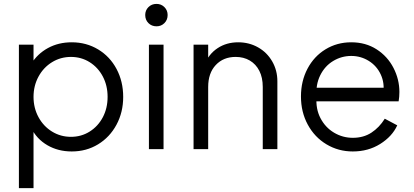

<svg xmlns="http://www.w3.org/2000/svg" viewBox="-20 -765 2124 985"><path d="M77 -536H152V-416L140 -437Q172 -489 226 -518.5Q280 -548 348 -548Q423 -548 483.5 -511.5Q544 -475 578 -411Q612 -347 612 -268Q612 -189 577.5 -125Q543 -61 483 -24.5Q423 12 348 12Q278 12 223 -20Q168 -52 140 -109L152 -120V200H77ZM532 -268Q532 -326 507.5 -372.5Q483 -419 440 -446Q397 -473 344 -473Q291 -473 247 -446Q203 -419 177.5 -372Q152 -325 152 -268Q152 -211 177.5 -164Q203 -117 247 -90Q291 -63 344 -63Q397 -63 440 -90Q483 -117 507.5 -163.5Q532 -210 532 -268Z M744 -536H819V0H744ZM725 -688Q725 -712 741.5 -728.5Q758 -745 783 -745Q807 -745 823.5 -728.5Q840 -712 840 -688Q840 -663 823.5 -646.5Q807 -630 783 -630Q758 -630 741.5 -646.5Q725 -663 725 -688Z M973 -536H1048V-432L1031 -436Q1051 -488 1096.5 -518Q1142 -548 1202 -548Q1258 -548 1304 -522Q1350 -496 1376.5 -450Q1403 -404 1403 -348V0H1328V-319Q1328 -367 1310.5 -401.5Q1293 -436 1261.5 -454.5Q1230 -473 1189 -473Q1126 -473 1087 -431.5Q1048 -390 1048 -319V0H973Z M1524 -270Q1524 -349 1557.5 -412.5Q1591 -476 1650 -512Q1709 -548 1782 -548Q1856 -548 1912 -512Q1968 -476 1998.5 -417Q2029 -358 2029 -293Q2029 -268 2025 -245H1572V-315H1982L1946 -285Q1954 -338 1933.5 -382.5Q1913 -427 1872 -452.5Q1831 -478 1782 -478Q1732 -478 1689 -452Q1646 -426 1622.5 -378Q1599 -330 1604 -269Q1599 -207 1624 -159Q1649 -111 1693.5 -84.5Q1738 -58 1790 -58Q1845 -58 1885.5 -84.5Q1926 -111 1954 -156L2018 -122Q1992 -65 1930.5 -26.5Q1869 12 1790 12Q1716 12 1655 -24.5Q1594 -61 1559 -125.5Q1524 -190 1524 -270Z"/></svg>

Font: Trafiko Sans Variable
Style: Regular
Weight: 400
Designer: Gumpita Rahayu / Trafiko
Foundry: Tokotype / Trafiko
Version: Version 0.001;FEAKit 1.0